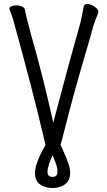

<svg xmlns="http://www.w3.org/2000/svg" viewBox="-20 -731 540 966"><path d="M285 -2Q292 12 300 32Q313 60 323 88.5Q333 117 333 137Q333 177 307.5 196Q282 215 245 215Q207 215 181.5 197Q156 179 156 139Q156 117 166 88.5Q176 60 190 33L209 -2L198 -48Q146 -270 51 -615Q46 -636 39 -653.5Q32 -671 28 -685Q27 -686 27 -688Q27 -695 38 -699.5Q49 -704 62 -704Q76 -704 89 -699Q102 -694 105 -682.5Q108 -671 111 -655Q113 -643 136 -558Q198 -341 248 -114Q326 -411 385 -619Q393 -654 401 -698Q404 -711 420 -711Q432 -711 445 -704Q458 -697 466.5 -688.5Q475 -680 475 -670Q475 -667 474 -666Q461 -635 450 -601Q430 -528 404 -441Q351 -261 305 -79ZM219 134Q219 159 245 159Q269 159 269 134Q269 114 262 94.5Q255 75 245 50Q235 70 227 94Q219 118 219 134Z"/></svg>

Font: Moon Stars Kai HW
Style: Regular
Weight: 400
Designer: GuiWonder
Version: Version 1.101